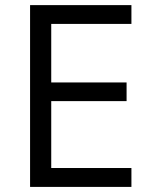

<svg xmlns="http://www.w3.org/2000/svg" viewBox="-20 -734 596 754"><path d="M496.1 0H98.1V-713.9H496.1V-640.1H181.2V-410.2H477.1V-336.9H181.2V-74.2H496.1Z"/></svg>

Font: f0_57812 
Style: Regular
Weight: 400
Foundry: Ascender Corporation
Version: Version 1.10